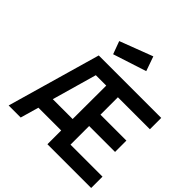

<svg xmlns="http://www.w3.org/2000/svg" viewBox="-241 -1149 1341 1341"><g transform="rotate(45 430.0 -478.5)"><path d="M428 0H860V-112H544V-296H800V-408H544V-580H860V-692H243L45 0H164L203 -136H428ZM326 -580H429L428 -249H232ZM273 -864 308 -769 555 -849 517 -957Z"/></g></svg>

Font: TitilliumText22L
Style: 800 wt
Weight: 800
Designer: Campivisivi
Foundry: Campivisivi
Version: 1.000